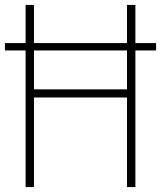

<svg xmlns="http://www.w3.org/2000/svg" viewBox="-22 -760 654 780"><path d="M82 0V-555H-2V-585H82V-740H116V-585H494V-740H528V-585H612V-555H528V0H494V-364H116V0ZM116 -397H494V-555H116Z"/></svg>

Font: Encode Sans Condensed Condensed Thin
Style: Regular
Weight: 100
Width: 3
Designer: Multiple Designers
Foundry: Impallari Type
Version: Version 3.000; ttfautohint (v1.8.3) -l 8 -r 50 -G 200 -x 14 